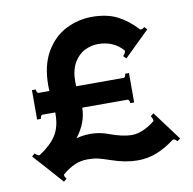

<svg xmlns="http://www.w3.org/2000/svg" viewBox="-85 -848 948 945"><g transform="rotate(-10 389.5 -375.5)"><path d="M651 -243 759 -98 744 -87Q739 -93 732.5 -97Q726 -101 722 -98Q675 -63 630.5 -45.5Q586 -28 536 -28Q475 -28 406 -52Q365 -66 344 -71Q323 -76 292 -76Q259 -76 229 -63.5Q199 -51 167 -24Q165 -23 165 -19Q165 -15 168 -9.5Q171 -4 174 0L159 12L82 -75L26 -137L41 -150Q45 -145 52.5 -140.5Q60 -136 65 -138Q122 -175 149 -217Q176 -259 176 -325V-331H112Q107 -331 104 -324.5Q101 -318 101 -312H82V-459H101Q101 -453 104 -446.5Q107 -440 112 -440H166Q165 -449 165 -467Q165 -569 204.5 -635.5Q244 -702 305.5 -732.5Q367 -763 434 -763Q509 -763 560.5 -737Q612 -711 657 -662Q659 -660 663 -660Q671 -660 680 -669L693 -655L567 -532L553 -546Q559 -551 563.5 -559.5Q568 -568 565 -573Q518 -626 441 -626Q407 -626 374.5 -610Q342 -594 320.5 -557Q299 -520 299 -461Q299 -447 300 -440H537Q542 -440 545 -446.5Q548 -453 548 -459H567V-312H548Q548 -318 545 -324.5Q542 -331 537 -331H311Q310 -255 257 -188Q292 -197 329 -197Q374 -197 416 -181Q483 -156 528 -156Q582 -156 643 -204Q645 -206 645 -209Q645 -216 636 -231Z"/></g></svg>

Font: Aoboshi One
Style: Regular
Weight: 400
Designer: IKIMOJI
Foundry: Natsumi Matsuba
Version: Version 1.000; ttfautohint (v1.8.3)